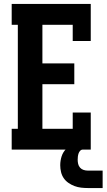

<svg xmlns="http://www.w3.org/2000/svg" viewBox="-20 -755 540 969"><path d="M39 0V-105H70V-630H39V-735H438V-548H347V-630H194V-435H355V-330H194V-105H347V-187H438V0ZM423 194Q406 194 389 192Q372 190 356 184Q340 178 325.5 168Q311 158 301.5 144Q292 130 288 113Q284 96 284 79Q284 56 291 34Q298 12 314.5 -4Q331 -20 353 -27Q375 -34 398 -34V0Q390 0 384.5 6Q379 12 376.5 19.5Q374 27 373 35Q372 43 372 51Q372 62 374.5 72.5Q377 83 384 91Q391 99 401.5 102.5Q412 106 423 106H498V194Z"/></svg>

Font: Iosevka Slab Extrabold
Style: Regular
Weight: 800
Monospace: yes
Designer: Belleve Invis
Foundry: Belleve Invis
Version: Version 11.1.1; ttfautohint (v1.8.3)